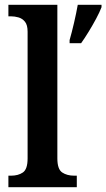

<svg xmlns="http://www.w3.org/2000/svg" viewBox="-20 -780 443 800"><path d="M15 0V-48H26Q56 -48 75.5 -61.5Q95 -75 95 -120V-648Q95 -676 84 -689.5Q73 -703 57 -707.5Q41 -712 26 -712H15V-760H219V-120Q219 -75 239 -61.5Q259 -48 289 -48H300V0ZM270 -613Q279 -644 288.5 -685Q298 -726 304 -760H403V-750Q395 -729 380.5 -702Q366 -675 349.5 -648Q333 -621 318 -600H270Z"/></svg>

Font: Noto Serif Sinhala SemiCondensed SemiBold
Style: Regular
Weight: 600
Width: 4
Designer: Jelle Bosma - Monotype Design Team
Foundry: Monotype Imaging Inc.
Version: Version 2.007; ttfautohint (v1.8.4.7-5d5b)